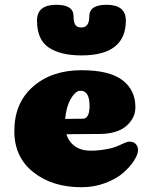

<svg xmlns="http://www.w3.org/2000/svg" viewBox="-20 -778 635 804"><path d="M321 6Q199 6 119.5 -57Q40 -120 40 -229Q40 -347 118.5 -415.5Q197 -484 321 -484Q438 -484 492.5 -442.5Q547 -401 547 -329Q547 -284 509.5 -251Q472 -218 399 -217L258 -216Q268 -184 294 -165.5Q320 -147 360 -147Q403 -147 448 -158Q467 -163 489.5 -174Q512 -185 522 -185Q539 -185 548.5 -175Q558 -165 558 -150Q558 -132 542 -106.5Q526 -81 497.5 -55.5Q469 -30 422 -12Q375 6 321 6ZM253 -280Q322 -281 328 -281Q343 -281 350 -299Q355 -312 355 -335Q355 -398 317 -398Q296 -398 276.5 -364Q257 -330 253 -280ZM321 -663Q354 -663 354 -710Q354 -758 426 -758Q507 -758 507 -692Q507 -546 321 -546Q233 -546 184 -579Q135 -612 135 -692Q135 -758 216 -758Q288 -758 288 -710Q288 -686 295 -674.5Q302 -663 321 -663Z"/></svg>

Font: Coiny
Style: Regular
Weight: 400
Version: Version 001.001